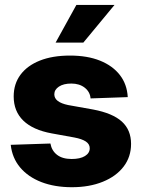

<svg xmlns="http://www.w3.org/2000/svg" viewBox="-20 -762 586 794"><path d="M277.3 12.2Q206.1 12.2 151.1 -9Q96.2 -30.3 63.2 -69.6Q30.3 -108.9 24.4 -163.1L188.5 -168.5Q193.8 -138.7 216.1 -121.6Q238.3 -104.5 276.4 -104.5Q311.5 -104.5 331.3 -116.7Q351.1 -128.9 351.1 -148.9Q351.1 -166 335 -176.8Q318.8 -187.5 287.6 -193.4L193.8 -210.4Q116.2 -224.6 76.4 -263.2Q36.6 -301.8 36.6 -363.3Q36.6 -415 64.7 -452.9Q92.8 -490.7 145 -511.5Q197.3 -532.2 269.5 -532.2Q341.3 -532.2 393.6 -511.2Q445.8 -490.2 475.6 -451.9Q505.4 -413.6 508.3 -360.4L354.5 -355Q352.5 -381.8 330.6 -399.2Q308.6 -416.5 274.9 -416.5Q242.7 -416.5 223.6 -403.8Q204.6 -391.1 204.6 -372.1Q204.6 -355.5 219 -344.5Q233.4 -333.5 261.7 -327.6L365.2 -309.1Q445.8 -293.9 483.9 -259.3Q522 -224.6 522 -167Q522 -113.3 491.2 -73Q460.4 -32.7 405 -10.3Q349.6 12.2 277.3 12.2ZM210 -585.9 295.9 -741.7H453.6L324.7 -585.9Z"/></svg>

Font: Inter 28pt ExtraBold
Style: Regular
Weight: 800
Designer: Rasmus Andersson
Foundry: rsms
Version: Version 4.001;git-66647c0bb